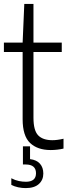

<svg xmlns="http://www.w3.org/2000/svg" viewBox="-20 -760 349 984"><path d="M240 9Q172.5 9 134.2 -27.2Q96 -63.5 96 -149V-493.5H0V-541.5H96L104.5 -740H151.5V-541.5H296.5V-493.5H151.5V-157Q151.5 -91.5 175.5 -66.5Q199.5 -41.5 248.5 -41.5Q273.5 -41.5 305.5 -49V1.5Q291 5 273.5 7Q256 9 240 9ZM111.5 204Q92.5 204 72.8 199.8Q53 195.5 38 187.5V153.5Q58 164 77 167.8Q96 171.5 112.5 171.5Q164.5 171.5 164.5 128Q164.5 83 111.5 83H97.5V-10H134V55.5Q167.5 59.5 184.8 79Q202 98.5 202 129.5Q202 162.5 179 183.2Q156 204 111.5 204Z"/></svg>

Font: Encode Sans Condensed Light
Style: Regular
Weight: 300
Width: 3
Designer: Multiple Designers
Foundry: Impallari Type
Version: Version 3.000; ttfautohint (v1.8.3) -l 8 -r 50 -G 200 -x 14 